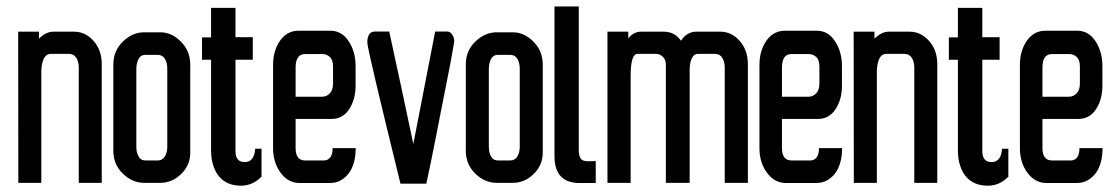

<svg xmlns="http://www.w3.org/2000/svg" viewBox="-20 -570 3454 598"><path d="M194.7 -402.2H137.8Q125 -402.2 117.6 -389.6Q110.2 -377 108.7 -350.8V-3V-0.5H106.2H39.5H37.1V-3L36.6 -468.9V-471.3H39H98.8H101.3V-468.9V-449.6Q123 -470.8 144.8 -471.3H211Q246 -471.3 271.7 -442.2Q296.9 -413.5 296.9 -370.6V-3V-0.5H294.5H227.8H225.3V-3V-360.2Q225.3 -378 217.4 -390.3Q209.5 -402.2 194.7 -402.2Z M572.6 -367.6V-96.3Q573.1 -56.3 544.5 -28.2Q530.1 -14.3 513.8 -7.4Q497.5 -0.5 479.7 -0.5H428.9Q392.3 -0.5 362.6 -29.2Q333 -57.8 333 -100.8V-369.1Q333 -412.1 362.9 -440.7Q392.8 -469.4 428.9 -469.4H479.7Q514.8 -469.4 543.7 -440.2Q572.6 -411.1 572.6 -367.6ZM493.1 -82Q501 -94.4 501 -112.6V-356.7Q501 -375 493.1 -387.4Q485.7 -399.2 470.8 -399.2H433.8Q418.5 -399.2 412.1 -387.4Q405.1 -375 404.6 -356.7V-112.6Q404.6 -94.4 412.1 -82Q418.5 -70.2 433.8 -70.2H470.8Q485.7 -70.2 493.1 -82Z M713.4 -383.9V-99.3Q713.4 -65.2 742.1 -65.2Q771.2 -65.2 774.7 -104.7L775.2 -106.7H777.2H792H794.5V-104.2V-20.3V-19.3L793.5 -18.8Q766.8 7.9 731.7 8.4Q665.5 8.4 644.8 -52.9Q637.8 -72.6 637.4 -99.3V-383.9H611.7H609.2V-386.4V-451.1V-453.6H611.7H637.4V-543V-545.5H639.8H711H713.4V-543V-454.1H764.8H767.3V-451.6V-386.4V-383.9H764.8Z M1087.9 -108.7V-106.2Q1087.5 -70.7 1075.8 -46.2Q1064.2 -21.7 1041.5 -8.4Q1034.1 -4 1025 -2Q1015.8 0 1005.9 0H913.5Q877.5 0 854.2 -31.6Q831 -62.7 830.5 -106.7V-368.1Q830.5 -411.6 851.8 -442.7Q874 -474.3 909.6 -474.3H1008.9Q1045 -474.3 1066.2 -441.2Q1087.5 -408.6 1087.5 -364.6V-302.9Q1087.5 -260.4 1067.7 -230.2Q1047.9 -199.6 1012.8 -199.6H900.7V-109.2Q900.7 -70.2 930.3 -70.2H989.1Q1001 -70.2 1008.4 -79.5Q1015.8 -88.9 1015.8 -106.2V-108.7H1018.3H1085.5ZM983.7 -401.7H930.3Q901.2 -401.7 900.7 -360.7V-268.8H983.7Q997 -268.8 1007.2 -279.2Q1017.3 -289.5 1017.3 -309.8V-362.6Q1017.3 -383.4 1007.4 -392.5Q997.5 -401.7 983.7 -401.7Z M1226.8 0Q1124 -418 1124 -437.3Q1124 -471.3 1147.2 -471.8H1190.7H1192.7V-469.9Q1235.2 -275.2 1267.3 -121.5Q1278.2 -177.4 1335 -469.9L1335.5 -471.8H1337.5H1372Q1385.4 -471.8 1392.3 -455Q1394.3 -449.6 1394.8 -443.7Q1394.8 -438.2 1390.8 -417.5Q1387.4 -396.7 1381.7 -367.3Q1376 -337.9 1368.8 -301.6Q1361.7 -265.3 1354.2 -227.8Q1346.8 -190.2 1339.7 -153.2Q1332.5 -116.1 1321.9 -64.7Q1311.3 -13.3 1308.3 0L1307.8 2H1305.8H1229.2H1227.3Z M1670.5 -367.6V-96.3Q1670.9 -56.3 1642.3 -28.2Q1628 -14.3 1611.7 -7.4Q1595.4 -0.5 1577.6 -0.5H1526.7Q1490.1 -0.5 1460.5 -29.2Q1430.8 -57.8 1430.8 -100.8V-369.1Q1430.8 -412.1 1460.7 -440.7Q1490.6 -469.4 1526.7 -469.4H1577.6Q1612.6 -469.4 1641.6 -440.2Q1670.5 -411.1 1670.5 -367.6ZM1590.9 -82Q1598.8 -94.4 1598.8 -112.6V-356.7Q1598.8 -375 1590.9 -387.4Q1583.5 -399.2 1568.7 -399.2H1531.6Q1516.3 -399.2 1509.9 -387.4Q1503 -375 1502.5 -356.7V-112.6Q1502.5 -94.4 1509.9 -82Q1516.3 -70.2 1531.6 -70.2H1568.7Q1583.5 -70.2 1590.9 -82Z M1782.6 -103.3Q1782.6 -75.6 1796.4 -70.2Q1802.9 -67.7 1811.8 -67.7Q1821.1 -67.7 1833 -68.2H1835.5V-65.7V-2.5V0H1833H1785.1Q1707 0 1707 -83.5V-547.9V-549.9H1709.5H1780.1H1782.6V-547.9Z M2053.9 -368.1Q2053.9 -390.8 2034.1 -400.2Q2028.7 -402.2 2023.2 -402.2H1965.4Q1944.7 -402.2 1944.2 -336V-3V-0.5H1941.7H1874.5H1872V-3V-468.9V-471.3H1874.5H1934.3H1936.8V-468.9V-450.6Q1953.6 -471.3 1976.3 -471.3H2047.9Q2081.5 -471.3 2100.8 -443.2Q2119.6 -471.3 2148.2 -471.3H2223.8Q2258.9 -471.3 2284.1 -442.2Q2309.3 -413.5 2309.3 -370.6V-3V-0.5H2306.8H2239.6H2237.2V-3V-360.2Q2237.2 -378 2229.2 -390.3Q2221.8 -402.2 2207 -402.2H2153.2Q2135.4 -402.2 2129.4 -370.6Q2128 -362.2 2128 -354.7V-3V-0.5H2125.5H2056.3H2053.9V-3Z M2602.8 -108.7V-106.2Q2602.3 -70.7 2590.7 -46.2Q2579.1 -21.7 2556.3 -8.4Q2548.9 -4 2539.8 -2Q2530.6 0 2520.8 0H2428.4Q2392.3 0 2369.1 -31.6Q2345.8 -62.7 2345.4 -106.7V-368.1Q2345.4 -411.6 2366.6 -442.7Q2388.8 -474.3 2424.4 -474.3H2523.7Q2559.8 -474.3 2581 -441.2Q2602.3 -408.6 2602.3 -364.6V-302.9Q2602.3 -260.4 2582.5 -230.2Q2562.7 -199.6 2527.7 -199.6H2415.5V-109.2Q2415.5 -70.2 2445.2 -70.2H2504Q2515.8 -70.2 2523.2 -79.5Q2530.6 -88.9 2530.6 -106.2V-108.7H2533.1H2600.3ZM2498.5 -401.7H2445.2Q2416 -401.7 2415.5 -360.7V-268.8H2498.5Q2511.9 -268.8 2522 -279.2Q2532.1 -289.5 2532.1 -309.8V-362.6Q2532.1 -383.4 2522.2 -392.5Q2512.4 -401.7 2498.5 -401.7Z M2796.9 -402.2H2740.1Q2727.3 -402.2 2719.9 -389.6Q2712.5 -377 2711 -350.8V-3V-0.5H2708.5H2641.8H2639.3V-3L2638.8 -468.9V-471.3H2641.3H2701.1H2703.6V-468.9V-449.6Q2725.3 -470.8 2747 -471.3H2813.2Q2848.3 -471.3 2874 -442.2Q2899.2 -413.5 2899.2 -370.6V-3V-0.5H2896.7H2830H2827.6V-3V-360.2Q2827.6 -378 2819.7 -390.3Q2811.8 -402.2 2796.9 -402.2Z M3039.5 -383.9V-99.3Q3039.5 -65.2 3068.2 -65.2Q3097.3 -65.2 3100.8 -104.7L3101.3 -106.7H3103.3H3118.1H3120.6V-104.2V-20.3V-19.3L3119.6 -18.8Q3092.9 7.9 3057.8 8.4Q2991.6 8.4 2970.8 -52.9Q2963.9 -72.6 2963.4 -99.3V-383.9H2937.7H2935.3V-386.4V-451.1V-453.6H2937.7H2963.4V-543V-545.5H2965.9H3037.1H3039.5V-543V-454.1H3090.9H3093.4V-451.6V-386.4V-383.9H3090.9Z M3414 -108.7V-106.2Q3413.5 -70.7 3401.9 -46.2Q3390.3 -21.7 3367.6 -8.4Q3360.2 -4 3351 -2Q3341.9 0 3332 0H3239.6Q3203.6 0 3180.3 -31.6Q3157.1 -62.7 3156.6 -106.7V-368.1Q3156.6 -411.6 3177.9 -442.7Q3200.1 -474.3 3235.7 -474.3H3335Q3371 -474.3 3392.3 -441.2Q3413.5 -408.6 3413.5 -364.6V-302.9Q3413.5 -260.4 3393.8 -230.2Q3374 -199.6 3338.9 -199.6H3226.8V-109.2Q3226.8 -70.2 3256.4 -70.2H3315.2Q3327.1 -70.2 3334.5 -79.5Q3341.9 -88.9 3341.9 -106.2V-108.7H3344.4H3411.6ZM3309.8 -401.7H3256.4Q3227.3 -401.7 3226.8 -360.7V-268.8H3309.8Q3323.1 -268.8 3333.3 -279.2Q3343.4 -289.5 3343.4 -309.8V-362.6Q3343.4 -383.4 3333.5 -392.5Q3323.6 -401.7 3309.8 -401.7Z"/></svg>

Font: RIT Uroob
Style: 

Weight: 700
Designer: Hussain K H
Foundry: RIT
Version: 2.1.1